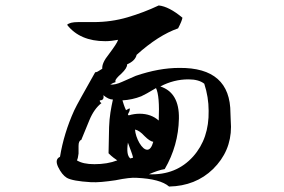

<svg xmlns="http://www.w3.org/2000/svg" viewBox="-20 -728 1040 704"><path d="M600 -44Q568 -72 481 -76Q457 -78 403 -67Q376 -63 353.5 -61Q331 -59 313 -60Q246 -64 225 -76Q207 -87 193 -116Q180 -144 200 -153Q207 -196 220 -238.5Q233 -281 252 -323Q259 -338 278.5 -373Q298 -408 329 -463Q333 -463 338 -465.5Q343 -468 347 -471Q353 -475 355 -476Q353 -497 379 -529Q394 -549 402.5 -562Q411 -575 413 -582Q402 -580 390 -578.5Q378 -577 366 -577Q273 -577 226 -637Q236 -647 266 -647H323Q388 -647 447.5 -664.5Q507 -682 562 -708Q600 -704 649 -663Q647 -651 633 -624Q561 -599 481 -527Q476 -505 446 -492Q447 -479 425 -458Q403 -439 403 -431Q403 -428 404 -427Q396 -425 384 -418Q402 -416 428 -428L478 -450Q563 -479 637 -479Q825 -481 825 -313Q825 -305 826 -286.5Q827 -268 827 -263Q827 -173 761 -108Q697 -46 600 -44ZM526 -89Q626 -85 688 -154Q747 -220 745 -322Q745 -372 729 -421Q709 -437 671 -437Q617 -437 568 -411Q638 -388 636 -293Q634 -194 584 -108Q571 -106 556.5 -101Q542 -96 526 -89ZM326 -126Q374 -126 410 -140Q404 -144 396 -150Q388 -156 378 -166L380 -262Q381 -291 385 -316Q389 -341 394 -363Q378 -363 359 -379Q363 -360 346 -360Q345 -354 352 -350Q325 -329 308 -288L278 -215Q268 -212 268 -193V-165Q266 -147 262 -140Q284 -126 326 -126ZM562 -286Q566 -377 552 -405Q512 -381 498 -375Q465 -362 429 -360Q431 -353 434 -344Q437 -335 442 -324L455 -331Q457 -326 454.5 -320Q452 -314 450 -311Q449 -309 449 -309Q449 -307 452 -305Q472 -311 492 -311Q534 -311 562 -286ZM520 -179Q534 -179 542 -208Q529 -210 510 -229Q491 -250 475 -253Q477 -229 491 -204Q506 -179 520 -179ZM458 -147 468 -150Q466 -159 461 -172.5Q456 -186 449 -205Q442 -159 458 -147Z"/></svg>

Font: Yuji Hentaigana Akebono
Style: Regular
Weight: 400
Designer: Kataoka Yuji
Foundry: Kinuta Font Factory
Version: Version 3.002